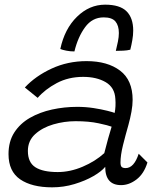

<svg xmlns="http://www.w3.org/2000/svg" viewBox="-20 -792 688 823"><path d="M203.5 11Q116.5 11 66.5 -23.2Q16.5 -57.5 16.5 -131.5Q16.5 -185.5 41.2 -224Q66 -262.5 108.2 -286.8Q150.5 -311 203 -322.5Q255.5 -334 311.5 -334Q347 -334 381 -328.8Q415 -323.5 439.8 -317.2Q464.5 -311 471.5 -308Q477 -336 474.5 -368Q472 -417 433 -439.8Q394 -462.5 336.5 -462.5Q273.5 -462.5 223.2 -435.8Q173 -409 141.5 -372.5L86.5 -417Q132 -466 201.2 -498Q270.5 -530 351 -530Q441 -530 494.8 -489.2Q548.5 -448.5 548.5 -364Q548.5 -341 543.5 -313.2Q538.5 -285.5 530.5 -256.5Q518 -213 507.2 -169.8Q496.5 -126.5 496.5 -95.5Q496.5 -80.5 502 -76Q507.5 -71.5 518.5 -71.5Q554.5 -71.5 574.5 -133L612 -95.5Q597 -47 565.2 -22.8Q533.5 1.5 499 1.5Q431 1.5 431 -77Q415.5 -57.5 380.5 -37.2Q345.5 -17 299.2 -3Q253 11 203.5 11ZM227.5 -54.5Q280.5 -54.5 334.5 -77.5Q388.5 -100.5 427 -135.5Q436 -171.5 443.5 -198Q451 -224.5 458.5 -249Q444.5 -254.5 402.8 -263.5Q361 -272.5 304 -272.5Q255.5 -272.5 208.5 -258.8Q161.5 -245 130.5 -216.8Q99.5 -188.5 99.5 -145Q99.5 -95.5 131.8 -75Q164 -54.5 227.5 -54.5ZM238.5 -582Q257 -668.5 310 -720.2Q363 -772 430.5 -772Q494 -772 522.5 -743.5Q551 -715 551 -661Q551 -641.5 547.2 -620Q543.5 -598.5 538.5 -579Q525 -575.5 507.8 -574.8Q490.5 -574 476.5 -574Q481.5 -594 485.5 -614Q489.5 -634 489.5 -650.5Q489.5 -682.5 474.8 -700Q460 -717.5 424.5 -717.5Q375.5 -717.5 344.8 -675.5Q314 -633.5 299 -571.5Q281 -571.5 264.5 -574.8Q248 -578 238.5 -582Z"/></svg>

Font: Grandstander Light
Style: Italic
Weight: 300
Italic angle: -15°
Designer: Tyler Finck
Foundry: Etcetera Type Co
Version: Version 1.200; ttfautohint (v1.8.3)